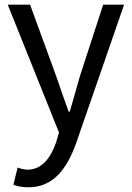

<svg xmlns="http://www.w3.org/2000/svg" viewBox="-20 -563 561 817"><path d="M101 234C209 234 266 152 304 46L508 -543H419L321 -242C307 -193 291 -138 277 -88H272C253 -139 235 -194 218 -242L108 -543H13L231 1L219 42C196 109 158 159 97 159C82 159 66 154 55 150L37 223C54 230 76 234 101 234Z"/></svg>

Font: Source Han Sans KR
Style: Regular
Weight: 400
Designer: Ryoko NISHIZUKA 西塚涼子 (kana, bopomofo & ideographs); Paul D. Hunt (Latin, Greek & Cyrillic); Sandoll Communications 산돌커뮤니
Foundry: Adobe
Version: Version 2.004;hotconv 1.0.118;makeotfexe 2.5.65603